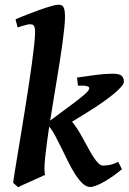

<svg xmlns="http://www.w3.org/2000/svg" viewBox="-20 -762 538 802"><path d="M251.5 -691.9Q251.5 -672.9 248.5 -644.5Q245.6 -616.2 241 -581.5Q236.3 -546.9 230 -507.1Q223.6 -467.3 216.8 -425.5Q210 -383.8 202.9 -341.1Q195.8 -298.3 189.5 -258.3L272.5 -319.8Q306.2 -344.7 326.4 -361.6Q346.7 -378.4 351.6 -388.2Q356.4 -397.9 345.2 -401.6Q334 -405.3 305.7 -404.3L301.8 -438Q341.3 -443.8 380.1 -449Q418.9 -454.1 449.7 -454.1Q478.5 -454.1 488 -445.6Q497.6 -437 497.6 -420.4Q497.6 -413.1 487.1 -400.4Q476.6 -387.7 456.3 -370.8Q436 -354 407.2 -333.7Q378.4 -313.5 341.8 -291L280.8 -253.4Q293 -239.7 304.7 -220.9Q316.4 -202.1 327.6 -181.6Q338.9 -161.1 349.6 -141.4Q360.4 -121.6 370.6 -105.7Q380.9 -89.8 390.9 -80.1Q400.9 -70.3 410.6 -70.3Q421.9 -70.3 438.5 -73.2Q455.1 -76.2 473.6 -86.4L489.3 -55.2Q473.1 -41.5 454.6 -28.3Q436 -15.1 418 -4.6Q399.9 5.9 383.8 12.5Q367.7 19 356.9 19Q340.3 19 325 4.4Q309.6 -10.3 294.7 -33.2Q279.8 -56.2 265.6 -84.7Q251.5 -113.3 237.8 -141.4Q224.1 -169.4 211.2 -193.8Q198.2 -218.3 185.5 -233.4Q180.2 -196.8 175.8 -164.3Q171.4 -131.8 168.7 -105.5Q166 -79.1 165.8 -60.1Q165.5 -41 168.5 -31.7Q161.6 -28.3 145.5 -21Q129.4 -13.7 111.3 -5.6Q93.3 2.4 77.4 9.5Q61.5 16.6 55.7 20L34.7 1.5Q36.6 -12.7 41.5 -43.2Q46.4 -73.7 53.2 -114.7Q60.1 -155.8 68.1 -204.6Q76.2 -253.4 84.2 -304.2Q92.3 -355 99.9 -404.5Q107.4 -454.1 113.3 -497.3Q119.1 -540.5 122.8 -574.2Q126.5 -607.9 126.5 -626.5Q126.5 -638.7 125 -645.5Q123.5 -652.3 120.6 -655.8Q117.7 -659.2 113.3 -659.9Q108.9 -660.6 103 -660.6Q99.1 -660.6 90.8 -658.4Q82.5 -656.2 74.2 -653.8Q64.5 -650.9 53.7 -647.5L44.9 -681.2Q65.4 -690.4 92.5 -700.9Q119.6 -711.4 145.5 -720.7Q171.4 -730 192.6 -736.1Q213.9 -742.2 222.7 -742.2Q229.5 -742.2 234.9 -740.7Q240.2 -739.3 243.9 -734.1Q247.6 -729 249.5 -719Q251.5 -709 251.5 -691.9Z"/></svg>

Font: Gentium Basic
Style: Bold Italic
Weight: 700
Italic angle: -8°
Designer: J. Victor Gaultney and Annie Olsen
Foundry: SIL International
Version: Version 1.102; 2013; Maintenance release